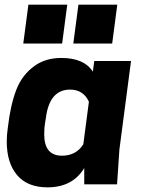

<svg xmlns="http://www.w3.org/2000/svg" viewBox="-20 -792 608 825"><path d="M543 -530H385ZM184 13Q98 13 53.5 -39.5Q9 -92 9 -184Q9 -213 14 -246Q25 -341 50 -406Q75 -471 130 -510Q177 -543 244 -543Q341 -543 379 -484L385 -530H543L493 -149L483 0H342V-70Q292 13 184 13ZM246 -123Q307 -123 338 -172L362 -355Q338 -407 281 -407Q192 -407 177 -284Q175 -273 173.5 -263Q172 -253 171 -242.5Q170 -232 170 -215Q170 -123 246 -123ZM247 -605H80L102 -772H269ZM462 -605H295L317 -772H484Z"/></svg>

Font: Tanohe Sans
Style: Bold Italic
Weight: 700
Designer: Village Type and Design LLC & Cristiano Sobral
Foundry: Cooper Hewitt Smithsonian Design Museum
Version: Version 1.00;September 29, 2021;FontCreator 13.0.0.2655 64-b